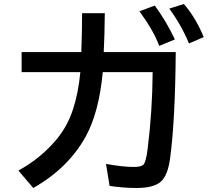

<svg xmlns="http://www.w3.org/2000/svg" viewBox="-20 -896 1040 958"><path d="M87.9 -636.2H385.7Q389.6 -744.6 389.6 -830.1H502.9Q502 -718.8 497.6 -636.2H856.9Q854 -290 828.6 -105.5Q817.4 -21.5 783.2 9.8Q747.6 42 660.6 42Q597.7 42 526.9 31.7L508.8 -78.1Q593.3 -63 647 -63Q684.1 -63 695.3 -74.2Q708 -86.4 716.3 -150.4Q740.2 -339.8 741.7 -536.1H492.7Q474.1 -335 407.2 -213.9Q320.3 -57.1 146 42L71.8 -44.9Q181.2 -105 258.3 -195.8Q316.4 -264.2 344.2 -350.6Q371.1 -432.1 380.9 -536.1H87.9ZM774.4 -667Q747.1 -742.2 675.8 -839.8L752.4 -868.2Q810.1 -789.6 852.5 -699.2ZM922.9 -679.2Q884.3 -772 824.7 -853L897.5 -876Q956.1 -808.6 996.6 -710.9Z"/></svg>

Font: BIZ UDGothic
Style: Bold
Weight: 700
Monospace: yes
Designer: TypeBank Co., Ltd.
Foundry: Morisawa Inc.
Version: Version 1.05